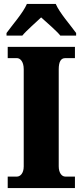

<svg xmlns="http://www.w3.org/2000/svg" viewBox="-20 -951 416 971"><path d="M13 -784V-771H93C112 -795 161 -837 188 -863C215 -839 271 -790 285 -771H365V-784C338 -822 281 -886 262 -931H116C97 -886 40 -822 13 -784ZM19 0H359V-58H310C293 -58 277 -76 277 -110V-600C277 -641 289 -657 310 -657H359V-714H19V-657H66C81 -657 100 -641 100 -601V-109C100 -73 81 -58 66 -58H19Z"/></svg>

Font: Noto Serif Myanmar Condensed Black
Style: Regular
Weight: 900
Width: 3
Designer: Ben Mitchell and the Monotype Design Team
Foundry: Monotype Imaging Inc.
Version: Version 2.106